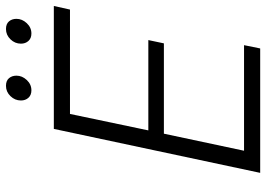

<svg xmlns="http://www.w3.org/2000/svg" viewBox="-144 -746 890 642"><g transform="rotate(-90 301.0 -425.0)"><path d="M44 0 191 -690H602L590 -636H241L186 -374H488L477 -322H175L118 -54H471L460 0ZM286 -800Q286 -820 300.5 -835Q315 -850 335 -850Q352 -850 360.5 -840Q369 -830 369 -815Q369 -796 354.5 -780.5Q340 -765 320 -765Q304 -765 295 -775Q286 -785 286 -800ZM476 -800Q476 -820 490.5 -835Q505 -850 525 -850Q542 -850 550.5 -840Q559 -830 559 -815Q559 -796 544.5 -780.5Q530 -765 510 -765Q494 -765 485 -775Q476 -785 476 -800Z"/></g></svg>

Font: Radio Canada Light
Style: Italic
Weight: 300
Italic angle: -12°
Designer: Charles Daoud, Etienne Aubert Bonn, Alexandre Saumier Demers, Jacques Le Bailly
Foundry: Radio-Canada
Version: Version 2.104; ttfautohint (v1.8.4.7-5d5b);gftools[0.9.28.de